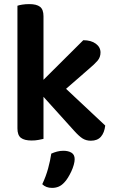

<svg xmlns="http://www.w3.org/2000/svg" viewBox="-20 -678 562 936"><path d="M192 -1Q183 1 168 4Q153 7 134 7Q99 7 82 -6Q65 -19 65 -52V-650Q73 -653 88.5 -655.5Q104 -658 123 -658Q158 -658 175 -645Q192 -632 192 -599V-289L386 -482Q424 -482 447 -465Q470 -448 470 -422Q470 -399 455.5 -382Q441 -365 410 -339L302 -245L493 -66Q489 -31 472 -11.5Q455 8 423 8Q400 8 382.5 -3Q365 -14 340 -42L192 -206ZM293 212Q280 226 265.5 232Q251 238 234 238Q204 238 186 220Q204 182 214.5 143.5Q225 105 230 71Q243 65 258 61Q273 57 289 57Q313 57 328.5 66.5Q344 76 344 98Q344 110 339.5 126Q335 142 327.5 158Q320 174 311 188.5Q302 203 293 212Z"/></svg>

Font: Baloo Paaji 2 SemiBold
Style: Regular
Weight: 600
Designer: Shuchita Grover, Noopur Datye and Ek Type
Foundry: Ek Type
Version: Version 1.640;hotconv 1.0.111;makeotfexe 2.5.65597; ttfautoh